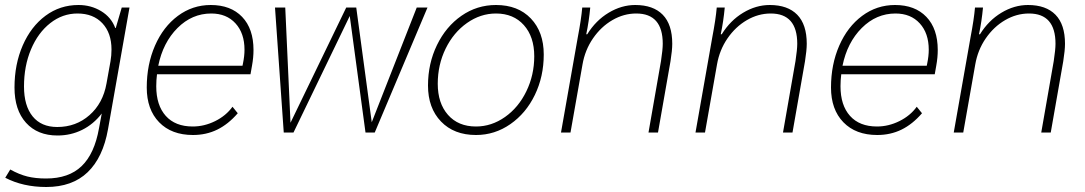

<svg xmlns="http://www.w3.org/2000/svg" viewBox="-20 -530 4341 768"><path d="M498 -500 412 -13Q392 100 330.5 159Q269 218 165 218Q72 218 1 181L21 148Q57 168 89.5 176Q122 184 164 184Q255 184 306.5 134.5Q358 85 376 -17L387 -76Q354 -33 308.5 -10.5Q263 12 210 12Q130 12 84 -39Q38 -90 38 -180Q38 -273 71 -348.5Q104 -424 162 -467Q220 -510 294 -510Q344 -510 384.5 -485.5Q425 -461 441 -418H443L467 -500ZM426 -332Q426 -398 389.5 -437Q353 -476 290 -476Q230 -476 181 -437.5Q132 -399 104 -332.5Q76 -266 76 -184Q76 -107 110.5 -64.5Q145 -22 209 -22Q284 -22 338 -69.5Q392 -117 406 -196L422 -285Q426 -308 426 -332Z M994 -330Q994 -300 988 -267L982 -233H608Q605 -209 605 -185Q605 -109 643 -66.5Q681 -24 751 -24Q797 -24 840.5 -45.5Q884 -67 910 -103L931 -77Q893 -33 849 -11.5Q805 10 752 10Q666 10 616.5 -41Q567 -92 567 -180Q567 -272 600 -347.5Q633 -423 691.5 -466.5Q750 -510 823 -510Q903 -510 948.5 -462.5Q994 -415 994 -330ZM958 -331Q958 -397 922 -436.5Q886 -476 825 -476Q748 -476 690 -418Q632 -360 613 -267H950L952 -277Q958 -306 958 -331Z M1690 -500 1479 0H1442L1379 -466L1154 0H1115L1080 -500H1121L1142 -39L1365 -500H1405L1467 -41L1647 -500Z M1692 -188Q1692 -276 1728 -350Q1764 -424 1826 -467Q1888 -510 1964 -510Q2052 -510 2103.5 -456Q2155 -402 2155 -312Q2155 -224 2119.5 -150.5Q2084 -77 2021.5 -33.5Q1959 10 1884 10Q1796 10 1744 -44Q1692 -98 1692 -188ZM2117 -305Q2117 -383 2075.5 -429.5Q2034 -476 1964 -476Q1902 -476 1848 -438Q1794 -400 1762.5 -335.5Q1731 -271 1731 -195Q1731 -117 1772 -70.5Q1813 -24 1884 -24Q1946 -24 2000 -62Q2054 -100 2085.5 -165Q2117 -230 2117 -305Z M2291 -380Q2305 -453 2309 -500H2341Q2336 -445 2325 -393H2329Q2363 -448 2414.5 -479Q2466 -510 2521 -510Q2593 -510 2631 -471Q2669 -432 2669 -355Q2669 -329 2662 -285L2612 0H2574L2624 -286Q2631 -332 2631 -355Q2631 -476 2525 -476Q2475 -476 2429.5 -449.5Q2384 -423 2352 -376.5Q2320 -330 2310 -272L2262 0H2224Z M2829 -380Q2843 -453 2847 -500H2879Q2874 -445 2863 -393H2867Q2901 -448 2952.5 -479Q3004 -510 3059 -510Q3131 -510 3169 -471Q3207 -432 3207 -355Q3207 -329 3200 -285L3150 0H3112L3162 -286Q3169 -332 3169 -355Q3169 -476 3063 -476Q3013 -476 2967.5 -449.5Q2922 -423 2890 -376.5Q2858 -330 2848 -272L2800 0H2762Z M3731 -330Q3731 -300 3725 -267L3719 -233H3345Q3342 -209 3342 -185Q3342 -109 3380 -66.5Q3418 -24 3488 -24Q3534 -24 3577.5 -45.5Q3621 -67 3647 -103L3668 -77Q3630 -33 3586 -11.5Q3542 10 3489 10Q3403 10 3353.5 -41Q3304 -92 3304 -180Q3304 -272 3337 -347.5Q3370 -423 3428.5 -466.5Q3487 -510 3560 -510Q3640 -510 3685.5 -462.5Q3731 -415 3731 -330ZM3695 -331Q3695 -397 3659 -436.5Q3623 -476 3562 -476Q3485 -476 3427 -418Q3369 -360 3350 -267H3687L3689 -277Q3695 -306 3695 -331Z M3862 -380Q3876 -453 3880 -500H3912Q3907 -445 3896 -393H3900Q3934 -448 3985.5 -479Q4037 -510 4092 -510Q4164 -510 4202 -471Q4240 -432 4240 -355Q4240 -329 4233 -285L4183 0H4145L4195 -286Q4202 -332 4202 -355Q4202 -476 4096 -476Q4046 -476 4000.5 -449.5Q3955 -423 3923 -376.5Q3891 -330 3881 -272L3833 0H3795Z"/></svg>

Font: Sarabun Thin
Style: Italic
Weight: 250
Italic angle: -10°
Designer: Suppakit Chalermlarp | Katatrad Co.,Ltd.
Foundry: Cadson Demak Co.,Ltd.
Version: Version 1.000; ttfautohint (v1.6)